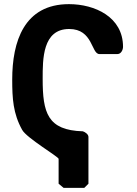

<svg xmlns="http://www.w3.org/2000/svg" viewBox="-20 -734 661 927"><path d="M263 153 287 173H387L407 153V-73C407 -86 390 -97 380 -100C209 -105 186 -190 186 -353C186 -448 185 -594 314 -594C430 -594 420 -473 460 -473H547C565 -473 574 -494 574 -508C574 -652 438 -714 313 -714C96 -714 39 -533 39 -350C39 -259 43 -186 87 -107C108 -68 263 23 263 33Z"/></svg>

Font: Asimov Print
Style: C
Weight: 500
Designer: Google
Version: Version 2.000980: 2014